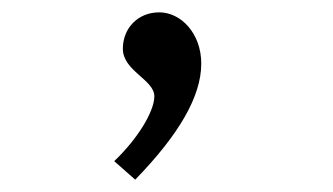

<svg xmlns="http://www.w3.org/2000/svg" viewBox="-20 -123 540 311"><path d="M199 168C270 95 306 33 306 -20C306 -69 273 -103 238 -103C203 -103 179 -77 179 -44C179 -8 230 6 230 33C230 58 202 103 165 138Z"/></svg>

Font: Inconsolata Thin
Style: Regular
Weight: 100
Monospace: yes
Designer: Raph Levien, Cyreal, Brenton Simpson
Foundry: Raph Levien, Cyreal, Google
Version: Version 3.100